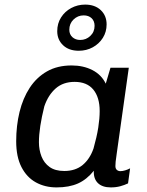

<svg xmlns="http://www.w3.org/2000/svg" viewBox="-20 -806 640 836"><path d="M226.2 10Q176 10 136.2 -11.9Q96.5 -33.8 73.5 -78.5Q50.5 -123.2 50.5 -190.8Q50.5 -258.8 65.1 -318.6Q79.8 -378.5 109.5 -423.9Q139.2 -469.2 184.5 -495.1Q229.8 -521 292 -521Q343 -521 382.4 -500.8Q421.8 -480.5 440.5 -441.8L461 -511H540.8L488.5 -139.2Q484.5 -113 483.5 -101.8Q482.5 -90.5 482.5 -82.8Q482.5 -72 488.6 -66.4Q494.8 -60.8 504 -60.8Q513.5 -60.8 524.6 -64.1Q535.8 -67.5 546.5 -73L537.5 -7.5Q522 0 503.4 5Q484.8 10 462.5 10Q425.5 10 406.1 -9Q386.8 -28 388.5 -62.5Q357.8 -24.2 319.4 -7.1Q281 10 226.2 10ZM259.8 -61.5Q308.2 -61.5 339.8 -87.5Q371.2 -113.5 387.2 -159.5Q401.5 -210.2 407.8 -250.1Q414 -290 414 -322.5Q414 -382 386.4 -415.8Q358.8 -449.5 304.8 -449.5Q255 -449.5 222.4 -420.9Q189.8 -392.2 173 -343Q161.5 -297 155.5 -257.8Q149.5 -218.5 149.5 -186.5Q149.5 -153.8 160.6 -125Q171.8 -96.2 195.9 -78.9Q220 -61.5 259.8 -61.5ZM322.8 -585Q280 -585 254.6 -609.1Q229.2 -633.2 229.2 -670.2Q229.2 -704 245.8 -730Q262.2 -756 290 -771Q317.8 -786 350.8 -786Q393.2 -786 418.8 -761.9Q444.2 -737.8 444.2 -699.8Q444.2 -667.2 427.9 -641.2Q411.5 -615.2 384 -600.1Q356.5 -585 322.8 -585ZM329.2 -632Q354.8 -632 373.2 -649.5Q391.8 -667 391.8 -693.5Q391.8 -714.5 378.8 -726.8Q365.8 -739 344.2 -739Q318.8 -739 300.2 -721.1Q281.8 -703.2 281.8 -676.5Q281.8 -656.5 295.2 -644.2Q308.8 -632 329.2 -632Z"/></svg>

Font: Chivo Mono Medium
Style: Italic
Weight: 500
Italic angle: -8.05°
Monospace: yes
Designer: Hector Gatti
Foundry: Omnibus-Type
Version: Version 1.008